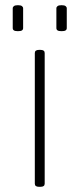

<svg xmlns="http://www.w3.org/2000/svg" viewBox="-20 -717 305 739"><path d="M130 2Q122 2 118 -1Q114 -4 114 -10V-513Q114 -519 118 -522Q122 -525 130 -525H136Q144 -525 148 -522Q152 -519 152 -513V-10Q152 -4 148 -1Q144 2 136 2ZM217 -597Q206 -597 201.5 -600Q197 -603 197 -609V-685Q197 -690 201.5 -693.5Q206 -697 217 -697Q228 -697 232.5 -693.5Q237 -690 237 -685V-609Q237 -603 232.5 -600Q228 -597 217 -597ZM49 -597Q38 -597 33.5 -600Q29 -603 29 -609V-685Q29 -690 33.5 -693.5Q38 -697 49 -697Q60 -697 64.5 -693.5Q69 -690 69 -685V-609Q69 -603 64.5 -600Q60 -597 49 -597Z"/></svg>

Font: Asap Thin
Style: Regular
Weight: 250
Designer: Pablo Cosgaya
Foundry: Omnibus-Type
Version: Version 3.001